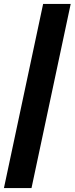

<svg xmlns="http://www.w3.org/2000/svg" viewBox="-54 -740 379 975"><path d="M-34 215 165 -720H305L106 215Z"/></svg>

Font: Radio Canada
Style: Bold Italic
Weight: 700
Italic angle: -12°
Designer: Charles Daoud, Etienne Aubert Bonn, Alexandre Saumier Demers, Jacques Le Bailly
Foundry: Radio-Canada
Version: Version 2.104; ttfautohint (v1.8.4.7-5d5b);gftools[0.9.28.de